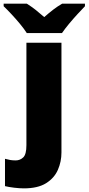

<svg xmlns="http://www.w3.org/2000/svg" viewBox="-78 -786 483 1046"><path d="M51.8 240.2Q28.8 240.2 -1.2 236.6Q-31.2 232.9 -50.8 228V79.1Q-35.2 83.5 -22 85.7Q-8.8 87.9 7.8 87.9Q31.2 87.9 48.6 71.5Q65.9 55.2 65.9 4.9V-553.2H256.8V44.9Q256.8 94.7 237.3 139.4Q217.8 184.1 172.9 212.2Q127.9 240.2 51.8 240.2ZM67.9 -606Q53.2 -628.9 30.8 -656Q8.3 -683.1 -15.4 -708.5Q-39.1 -733.9 -58.1 -752V-766.1H67.9Q94.2 -749.5 115.5 -732.7Q136.7 -715.8 163.1 -692.9Q189 -715.8 211.9 -733.4Q234.9 -751 260.7 -766.1H384.8V-752Q368.2 -734.9 344.7 -709.5Q321.3 -684.1 298.3 -656.5Q275.4 -628.9 259.8 -606Z"/></svg>

Font: Open Sans ExtraBold
Style: Regular
Weight: 800
Designer: Monotype Design Team
Foundry: Monotype Imaging Inc.
Version: Version 3.003; ttfautohint (v1.8.4)